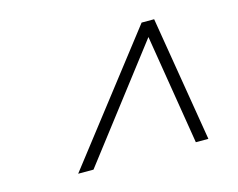

<svg xmlns="http://www.w3.org/2000/svg" viewBox="-64 -807 704 569"><g transform="rotate(-15 287.5 -523.0)"><path d="M473 -331 418 -668.5 159 -331H112L409.5 -715H448L511.5 -331Z"/></g></svg>

Font: Newsreader 72pt SemiBold
Style: Italic
Weight: 600
Italic angle: -17°
Designer: Hugues Gentile
Foundry: Production Type
Version: Version 1.003; ttfautohint (v1.8.3)